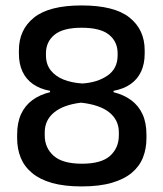

<svg xmlns="http://www.w3.org/2000/svg" viewBox="-20 -672 601 706"><path d="M280 13.5Q216.5 13.5 171.5 0.8Q126.5 -12 98 -35.8Q69.5 -59.5 56.2 -92Q43 -124.5 43 -164V-177Q43 -221 57.5 -252.5Q72 -284 99.2 -304Q126.5 -324 164 -333V-338Q126.5 -345 101 -363Q75.5 -381 62.5 -409.2Q49.5 -437.5 49.5 -474.5V-487Q49.5 -563 105.2 -607.5Q161 -652 280 -652Q400.5 -652 456.2 -607.5Q512 -563 512 -487V-474.5Q512 -437.5 499 -409.2Q486 -381 460.5 -363Q435 -345 397.5 -338V-333Q435.5 -323.5 462.5 -303.5Q489.5 -283.5 504 -252.2Q518.5 -221 518.5 -177V-164Q518.5 -125.5 505.8 -93Q493 -60.5 464.8 -36.8Q436.5 -13 391 0.2Q345.5 13.5 280 13.5ZM281.5 -70Q353 -70 385 -99.2Q417 -128.5 417 -174V-185.5Q417 -230.5 381.8 -258.8Q346.5 -287 278 -294.5Q212.5 -286.5 178.5 -258.2Q144.5 -230 144.5 -185.5V-174Q144.5 -128.5 177.2 -99.2Q210 -70 281.5 -70ZM283 -365Q338 -368.5 375.2 -394Q412.5 -419.5 412.5 -468.5V-476Q412.5 -518.5 381 -544.2Q349.5 -570 280 -570Q212 -570 180.5 -544.2Q149 -518.5 149 -476V-468.5Q149 -436 166.2 -413.8Q183.5 -391.5 213.5 -379.5Q243.5 -367.5 283 -365Z"/></svg>

Font: Anek Tamil Medium Medium
Style: Regular
Weight: 500
Version: Version 1.003